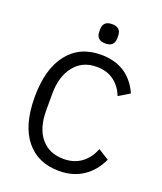

<svg xmlns="http://www.w3.org/2000/svg" viewBox="-163 -1004 947 1121"><g transform="rotate(20 310.5 -444.0)"><path d="M282 -833V-847Q282 -900 338 -900Q394 -900 394 -847V-833Q394 -780 338 -780Q282 -780 282 -833ZM339 12Q206 12 132 -80Q58 -172 58 -345Q58 -519 132 -614.5Q206 -710 339 -710Q510 -710 579 -557L511 -516Q489 -572 445.5 -603.5Q402 -635 339 -635Q250 -635 199 -570Q148 -505 148 -397V-293Q148 -185 198.5 -124Q249 -63 339 -63Q404 -63 449.5 -96.5Q495 -130 517 -189L584 -147Q550 -72 487 -30Q424 12 339 12Z"/></g></svg>

Font: Aneliza
Style: Regular
Weight: 400
Designer: Mike Abbink, Paul van der Laan, Pieter van Rosmalen
Foundry: Bold Monday
Version: Version 3.0